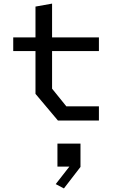

<svg xmlns="http://www.w3.org/2000/svg" viewBox="-20 -674 660 1074"><path d="M178.5 -149V-637.2L271.3 -653.8V-178L351 -79.3H533.3V0.2H304ZM54 -464.8H533.3V-388.5H54ZM301.3 129.2H430.2V259.7L337.5 380L291.7 355.8L392.5 226.7V258H301.3Z"/></svg>

Font: Monaspace Krypton Var ExLight
Style: Regular
Weight: 200
Designer: Riley Cran and the Lettermatic Team
Version: Version 1.200 (Monaspace Krypton Var)